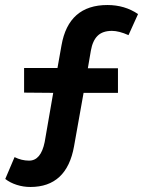

<svg xmlns="http://www.w3.org/2000/svg" viewBox="-20 -714 571 765"><path d="M101 31Q73 31 46.5 22.5Q20 14 1 -1L38 -88Q66 -74 96 -74Q143 -74 158 -148L192 -344L76 -345V-443H209L225 -533Q253 -694 408 -694Q477 -694 530 -658L492 -574Q454 -591 426 -591Q389 -591 369 -571.5Q349 -552 342 -512L330 -442H450V-344H313L275 -131Q246 31 101 31Z"/></svg>

Font: Readex Pro Medium
Style: Regular
Weight: 500
Designer: Bonnie Shaver-Troup, Thomas Jockin
Foundry: Lexend
Version: Version 1.204; ttfautohint (v1.8.4.7-5d5b)